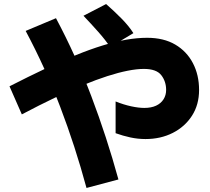

<svg xmlns="http://www.w3.org/2000/svg" viewBox="-20 -852 1040 950"><path d="M700 -164Q662 -164 625 -172Q588 -180 552 -193V-350Q592 -334 629 -326Q666 -318 694 -318Q728 -318 752 -329Q776 -340 789 -360.5Q802 -381 802 -407Q802 -449 778 -480Q754 -511 692 -511Q657 -511 611.5 -502Q566 -493 511.5 -475.5Q457 -458 391.5 -431Q326 -404 250.5 -368Q175 -332 88 -286L27 -425Q121 -473 202.5 -511.5Q284 -550 355 -579Q426 -608 488 -627Q550 -646 604.5 -655.5Q659 -665 708 -665Q790 -665 847 -631.5Q904 -598 934.5 -539.5Q965 -481 965 -407Q965 -334 930 -279.5Q895 -225 835 -194.5Q775 -164 700 -164ZM408 78Q352 -129 278 -323Q204 -517 107 -699L257 -762Q356 -576 432 -375.5Q508 -175 566 36ZM525 -619Q502 -654 466.5 -694Q431 -734 393 -774L505 -832Q544 -798 581 -760.5Q618 -723 640 -688Z"/></svg>

Font: Murecho Thin ExtraBold
Style: Regular
Weight: 800
Version: Version 1.010